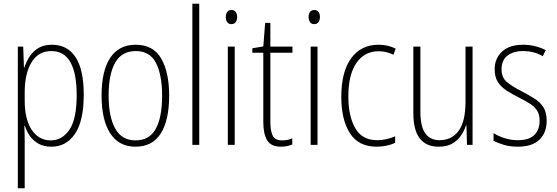

<svg xmlns="http://www.w3.org/2000/svg" viewBox="-20 -780 3002 1034"><path d="M260 -539Q343 -539 387 -472Q431 -405 431 -270Q431 -129 384 -59.5Q337 10 257 10Q216 10 187.5 -6Q159 -22 141 -47.5Q123 -73 114 -102H111Q112 -85 112.5 -62.5Q113 -40 113 -16V234H76V-529H105L109 -416H111Q122 -449 140.5 -477Q159 -505 188 -522Q217 -539 260 -539ZM256 -505Q187 -505 150 -444.5Q113 -384 113 -284V-239Q113 -137 151 -80.5Q189 -24 253 -24Q315 -24 354 -81.5Q393 -139 393 -269Q393 -384 359.5 -444.5Q326 -505 256 -505Z M891 -265Q891 -133 846 -61.5Q801 10 710 10Q620 10 573.5 -62Q527 -134 527 -266Q527 -398 573.5 -468.5Q620 -539 711 -539Q805 -539 848 -465Q891 -391 891 -265ZM565 -266Q565 -151 600.5 -87.5Q636 -24 710 -24Q784 -24 818.5 -85.5Q853 -147 853 -266Q853 -375 820.5 -440Q788 -505 711 -505Q636 -505 600.5 -443Q565 -381 565 -266Z M1053 0H1016V-760H1053Z M1227 -726Q1243 -726 1250 -715Q1257 -704 1257 -689Q1257 -671 1249 -660.5Q1241 -650 1226 -650Q1211 -650 1203.5 -661Q1196 -672 1196 -688Q1196 -704 1203 -715Q1210 -726 1227 -726ZM1244 -529V0H1207V-529Z M1499 -24Q1515 -24 1529.5 -27Q1544 -30 1554 -35V-2Q1542 3 1527 6.5Q1512 10 1493 10Q1440 10 1419 -24Q1398 -58 1398 -124V-496H1339V-520L1398 -530L1408 -657H1436V-529H1555V-496H1436V-124Q1436 -74 1449 -49Q1462 -24 1499 -24Z M1673 -726Q1689 -726 1696 -715Q1703 -704 1703 -689Q1703 -671 1695 -660.5Q1687 -650 1672 -650Q1657 -650 1649.5 -661Q1642 -672 1642 -688Q1642 -704 1649 -715Q1656 -726 1673 -726ZM1690 -529V0H1653V-529Z M2008 10Q1911 10 1864.5 -62.5Q1818 -135 1818 -259Q1818 -393 1871 -466Q1924 -539 2018 -539Q2070 -539 2111 -518L2099 -485Q2062 -504 2019 -504Q1943 -504 1899.5 -441Q1856 -378 1856 -260Q1856 -155 1893 -90Q1930 -25 2011 -25Q2060 -25 2108 -46V-11Q2088 -1 2061.5 4.5Q2035 10 2008 10Z M2525 -529V0H2495L2492 -104H2489Q2480 -75 2462 -49Q2444 -23 2415 -6.5Q2386 10 2343 10Q2206 10 2206 -170V-529H2244V-178Q2244 -98 2270.5 -61.5Q2297 -25 2347 -25Q2413 -25 2450 -75.5Q2487 -126 2487 -233V-529Z M2924 -130Q2924 -65 2885 -27.5Q2846 10 2769 10Q2727 10 2693.5 0Q2660 -10 2638 -22V-63Q2665 -46 2699 -35.5Q2733 -25 2769 -25Q2829 -25 2857.5 -53Q2886 -81 2886 -130Q2886 -163 2873 -184Q2860 -205 2835 -221Q2810 -237 2776 -254Q2738 -273 2708.5 -292Q2679 -311 2661.5 -338Q2644 -365 2644 -407Q2644 -465 2683.5 -502Q2723 -539 2797 -539Q2832 -539 2863 -531Q2894 -523 2919 -510L2903 -477Q2858 -505 2796 -505Q2744 -505 2712.5 -480Q2681 -455 2681 -407Q2681 -362 2710 -338Q2739 -314 2792 -287Q2828 -268 2858.5 -249Q2889 -230 2906.5 -202.5Q2924 -175 2924 -130Z"/></svg>

Font: Noto Sans Khmer UI Condensed ExtraLight
Style: Regular
Weight: 200
Width: 3
Designer: Danh Hong and the Monotype Design Team
Foundry: Monotype Imaging Inc.
Version: Version 2.002; ttfautohint (v1.8.4.7-5d5b)